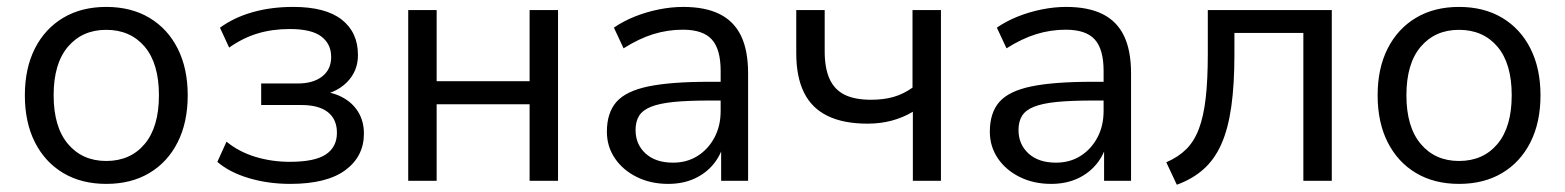

<svg xmlns="http://www.w3.org/2000/svg" viewBox="-20 -515 4460 547"><path d="M282.8 8.9Q212.1 8.9 160.1 -22.1Q108.1 -53.1 79.4 -109.8Q50.8 -166.5 50.8 -243.4Q50.8 -320.3 79.4 -376.8Q108.1 -433.3 160.1 -464.3Q212.1 -495.3 282.8 -495.3Q353.6 -495.3 405.6 -464.3Q457.6 -433.3 486.2 -376.7Q514.8 -320.2 514.8 -243.4Q514.8 -166.5 486.2 -109.8Q457.6 -53.1 405.6 -22.1Q353.6 8.9 282.8 8.9ZM282.6 -56.4Q351.5 -56.4 392.2 -104.8Q432.8 -153.3 432.8 -243.6Q432.8 -334 392.2 -382Q351.5 -430 282.6 -430Q214.6 -430 173.7 -382Q132.8 -334 132.8 -243.6Q132.8 -153.3 173.7 -104.8Q214.6 -56.4 282.6 -56.4Z M806.9 8.9Q744 8.9 688.7 -7.6Q633.4 -24.2 599.2 -53.8L625.3 -111.4Q660.3 -82.7 707.1 -68.3Q753.9 -54 805.5 -54Q877 -54 908.4 -75.1Q939.9 -96.2 939.9 -136.7Q939.9 -175.2 914.1 -195.5Q888.2 -215.8 838.7 -215.8H724.1V-277.2H828.9Q872.3 -277.2 897.9 -297.2Q923.5 -317.2 923.5 -352.7Q923.5 -389.7 895.5 -411Q867.6 -432.3 805.4 -432.3Q755.4 -432.3 713.4 -419.5Q671.4 -406.7 632.8 -379.4L606.7 -436.1Q647.7 -465.8 700.4 -480.5Q753.2 -495.3 815.3 -495.3Q907.4 -495.3 953.6 -459.1Q999.8 -422.8 999.8 -358.3Q999.8 -311.8 967.8 -280.1Q935.7 -248.3 883.2 -242.3V-255.3Q923.6 -254.3 953.6 -238.8Q983.7 -223.3 1000.2 -196.6Q1016.8 -169.8 1016.8 -134.3Q1016.8 -69.5 963.9 -30.3Q911 8.9 806.9 8.9Z M1143 0V-486.3H1224V-283.6H1488.8V-486.3H1569.8V0H1488.8V-217.9H1224V0Z M1883.5 8.9Q1833.7 8.9 1794.1 -10.8Q1754.4 -30.5 1731.7 -64.1Q1709 -97.8 1709 -139.7Q1709 -193.7 1736.2 -224.7Q1763.4 -255.6 1827.2 -268.8Q1891 -282 2000.7 -282H2046V-228.6H2002.3Q1940.9 -228.6 1899.9 -224.6Q1858.9 -220.5 1834.9 -210.9Q1810.9 -201.3 1800.8 -185.1Q1790.7 -168.9 1790.7 -144.6Q1790.7 -103.7 1819.3 -77.6Q1847.9 -51.6 1897.3 -51.6Q1937.2 -51.6 1967.5 -70.8Q1997.8 -90 2015.4 -123.1Q2033.1 -156.2 2033.1 -198.7V-313.1Q2033.1 -374.8 2007.9 -402.6Q1982.7 -430.4 1925.4 -430.4Q1882.3 -430.4 1841.1 -417.7Q1800 -404.9 1756.5 -377.3L1729 -436.3Q1755 -454.3 1787.9 -467.6Q1820.7 -480.8 1856.8 -488.1Q1892.8 -495.3 1926.2 -495.3Q1989.2 -495.3 2030.1 -474.9Q2071.1 -454.5 2091.2 -412.9Q2111.3 -371.3 2111.3 -306.1V0H2034.5V-113H2044.1Q2035.5 -75.4 2013.2 -48Q1990.8 -20.7 1958 -5.9Q1925.1 8.9 1883.5 8.9Z M2580.7 0V-196.6Q2552.6 -179.9 2520.4 -171.3Q2488.2 -162.7 2451.8 -162.7Q2383 -162.7 2337.7 -184.8Q2292.3 -207 2270.4 -251.6Q2248.5 -296.2 2248.5 -363.1V-486.3H2329.5V-368.8Q2329.5 -320.9 2343.4 -290.2Q2357.3 -259.5 2386.3 -245.1Q2415.3 -230.8 2461.6 -230.8Q2497.6 -230.8 2525.7 -238.9Q2553.8 -247 2579.7 -265.3V-486.3H2660.7V0Z M2974.5 8.9Q2924.7 8.9 2885.1 -10.8Q2845.4 -30.5 2822.7 -64.1Q2800 -97.8 2800 -139.7Q2800 -193.7 2827.2 -224.7Q2854.4 -255.6 2918.2 -268.8Q2982 -282 3091.7 -282H3137V-228.6H3093.3Q3031.9 -228.6 2990.9 -224.6Q2949.9 -220.5 2925.9 -210.9Q2901.9 -201.3 2891.8 -185.1Q2881.7 -168.9 2881.7 -144.6Q2881.7 -103.7 2910.3 -77.6Q2938.9 -51.6 2988.3 -51.6Q3028.2 -51.6 3058.5 -70.8Q3088.8 -90 3106.4 -123.1Q3124.1 -156.2 3124.1 -198.7V-313.1Q3124.1 -374.8 3098.9 -402.6Q3073.7 -430.4 3016.4 -430.4Q2973.3 -430.4 2932.1 -417.7Q2891 -404.9 2847.5 -377.3L2820 -436.3Q2846 -454.3 2878.9 -467.6Q2911.7 -480.8 2947.8 -488.1Q2983.8 -495.3 3017.2 -495.3Q3080.2 -495.3 3121.1 -474.9Q3162.1 -454.5 3182.2 -412.9Q3202.3 -371.3 3202.3 -306.1V0H3125.5V-113H3135.1Q3126.5 -75.4 3104.2 -48Q3081.8 -20.7 3049 -5.9Q3016.1 8.9 2974.5 8.9Z M3332.7 11.3 3302.7 -52.7Q3336.8 -67.4 3359.7 -90.1Q3382.5 -112.9 3395.7 -148.2Q3409 -183.5 3415 -235.5Q3421 -287.5 3421 -361.9V-486.3H3774.2V0H3693.2V-421.2H3496.8V-359.4Q3496.8 -274.1 3487.9 -211.2Q3479 -148.3 3459.7 -104.7Q3440.4 -61.1 3408.9 -33Q3377.4 -4.9 3332.7 11.3Z M4136.8 8.9Q4066.1 8.9 4014.1 -22.1Q3962.1 -53.1 3933.4 -109.8Q3904.8 -166.5 3904.8 -243.4Q3904.8 -320.3 3933.4 -376.8Q3962.1 -433.3 4014.1 -464.3Q4066.1 -495.3 4136.8 -495.3Q4207.6 -495.3 4259.6 -464.3Q4311.6 -433.3 4340.2 -376.7Q4368.8 -320.2 4368.8 -243.4Q4368.8 -166.5 4340.2 -109.8Q4311.6 -53.1 4259.6 -22.1Q4207.6 8.9 4136.8 8.9ZM4136.6 -56.4Q4205.5 -56.4 4246.2 -104.8Q4286.8 -153.3 4286.8 -243.6Q4286.8 -334 4246.2 -382Q4205.5 -430 4136.6 -430Q4068.6 -430 4027.7 -382Q3986.8 -334 3986.8 -243.6Q3986.8 -153.3 4027.7 -104.8Q4068.6 -56.4 4136.6 -56.4Z"/></svg>

Font: Nunito Sans 12pt ExtraLight
Style: Regular
Weight: 200
Designer: Vernon Adams
Foundry: Vernon Adams
Version: Version 3.101;gftools[0.9.27]